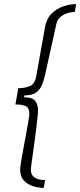

<svg xmlns="http://www.w3.org/2000/svg" viewBox="-20 -755 390 934"><path d="M193 159Q167 159 140 150.5Q113 142 95.5 122.5Q78 103 78 69Q78 60 82.5 32Q87 4 94 -33Q101 -70 107.5 -106Q114 -142 118.5 -168Q123 -194 123 -199Q123 -231 104.5 -239Q86 -247 55 -247L69 -326Q101 -326 125 -336Q149 -346 156 -383L199 -623Q207 -666 232 -690Q257 -714 289 -724.5Q321 -735 350 -735L344 -697Q330 -697 311 -692Q292 -687 275.5 -674Q259 -661 254 -638L200 -394Q193 -362 182.5 -338.5Q172 -315 152.5 -303Q133 -291 99 -291L97 -282Q136 -282 150.5 -265Q165 -248 165 -217Q165 -205 161.5 -174Q158 -143 153 -103.5Q148 -64 142.5 -26Q137 12 133.5 38.5Q130 65 130 70Q130 90 140 101Q150 112 165.5 116.5Q181 121 199 121Z"/></svg>

Font: Archivo SemiBold Thin
Style: Italic
Weight: 250
Italic angle: -10°
Version: Version 2.001